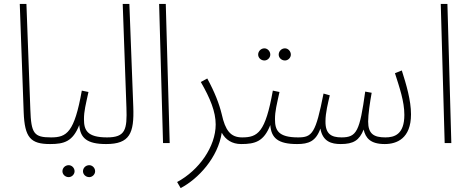

<svg xmlns="http://www.w3.org/2000/svg" viewBox="-20 -731 2402 981"><path d="M236 5C254 5 261 -3 261 -12C261 -21 257 -29 241 -29C154 -29 139 -48 135 -172L115 -711H81L101 -157C106 -28 136 5 236 5Z M236 5C308 5 352 -8 385 -92C390 -26 424 5 522 5C539 5 546 -3 546 -12C546 -21 542 -29 527 -29C425 -29 409 -66 409 -122C409 -164 418 -196 432 -261L398 -268C360 -54 321 -29 241 -29ZM436 174C452 174 466 160 466 144C466 127 452 113 436 113C418 113 404 127 404 144C404 160 418 174 436 174ZM331 174C347 174 361 160 361 144C361 127 347 113 331 113C313 113 299 127 299 144C299 160 313 174 331 174Z M522 5C643 5 666 -50 661 -185L641 -711H607L626 -181C630 -69 621 -29 527 -29Z M813 0H847L827 -711H793Z M903 230C993 183 1094 74 1113 -53C1132 -17 1166 5 1212 5C1230 5 1237 -3 1237 -12C1237 -21 1232 -29 1217 -29C1157 -29 1131 -66 1113 -147C1100 -201 1077 -260 1039 -330L1006 -312C1054 -229 1082 -160 1082 -95C1082 18 997 139 885 199Z M1436 -422C1452 -422 1466 -436 1466 -452C1466 -469 1452 -484 1436 -484C1418 -484 1404 -469 1404 -452C1404 -436 1418 -422 1436 -422ZM1331 -422C1347 -422 1361 -436 1361 -452C1361 -469 1347 -484 1331 -484C1313 -484 1299 -469 1299 -452C1299 -436 1313 -422 1331 -422ZM1212 5C1284 5 1328 -8 1361 -92C1366 -26 1400 5 1498 5C1515 5 1522 -3 1522 -12C1522 -21 1518 -29 1503 -29C1401 -29 1385 -66 1385 -122C1385 -164 1394 -196 1408 -261L1374 -268C1336 -54 1297 -29 1217 -29Z M1498 5C1557 5 1594 -9 1617 -74C1629 -7 1674 5 1721 5C1786 5 1816 -14 1838 -69C1848 -26 1872 5 1946 5C2007 5 2080 -23 2080 -147C2080 -218 2056 -299 2033 -371L1998 -357C2021 -284 2046 -214 2046 -144C2046 -43 1994 -29 1949 -29C1890 -29 1861 -47 1861 -110C1861 -147 1870 -207 1879 -257L1846 -263C1818 -61 1803 -29 1725 -29C1672 -29 1642 -47 1643 -112C1643 -155 1656 -205 1665 -244L1633 -253C1593 -49 1575 -29 1503 -29Z M2252 0H2286L2266 -711H2232Z"/></svg>

Font: Noto Sans Arabic UI Cn XLt
Style: Regular
Weight: 200
Width: 3
Designer: Monotype Design Team, Nadine Chahine and Nizar Qandah
Foundry: Monotype Imaging Inc.
Version: Version 2.010